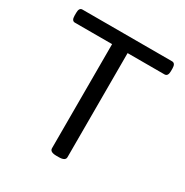

<svg xmlns="http://www.w3.org/2000/svg" viewBox="-162 -831 929 965"><g transform="rotate(30 302.0 -349.0)"><path d="M296 2Q258 2 258 -20V-624H42Q23 -624 23 -654V-670Q23 -700 42 -700H562Q582 -700 582 -670V-654Q582 -624 562 -624H348V-20Q348 2 310 2Z"/></g></svg>

Font: Asap Semi Expanded
Style: Regular
Weight: 400
Width: 6
Designer: Pablo Cosgaya
Foundry: Omnibus-Type
Version: Version 3.001; ttfautohint (v1.8.4.7-5d5b)